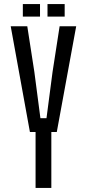

<svg xmlns="http://www.w3.org/2000/svg" viewBox="-20 -930 430 950"><path d="M156 0V-277H128L33 -800H115L150 -574L180 -345H210L240 -574L275 -800H357L261 -277H234V0ZM215 -848V-910H300V-848ZM93 -848V-910H178V-848Z"/></svg>

Font: Big Shoulders Text
Style: Regular
Weight: 400
Designer: Patric King
Foundry: XO Type Co
Version: Version 1.000; ttfautohint (v1.8.2)